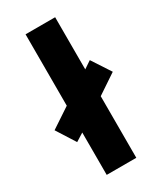

<svg xmlns="http://www.w3.org/2000/svg" viewBox="-210 -830 758 899"><g transform="rotate(-30 168.5 -380.0)"><path d="M89 0V-229L46 -202L-18 -303L89 -374V-760H249V-478L289 -505L355 -404L249 -333V0Z"/></g></svg>

Font: Noto Sans Armenian SemiCondensed ExtraBold
Style: Regular
Weight: 800
Width: 4
Designer: Monotype Design Team
Foundry: Monotype Imaging Inc.
Version: Version 2.008; ttfautohint (v1.8.4.7-5d5b)